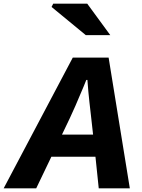

<svg xmlns="http://www.w3.org/2000/svg" viewBox="-73 -1030 775 1050"><path d="M325 -715H521L637 0H467L449 -173H208L125 0H-53ZM209 -992 218 -1010H404L530 -838H396ZM436 -294 426 -384Q419 -448 416 -472Q410 -524 405 -593H399L384 -556Q333 -434 309 -384L266 -294Z"/></svg>

Font: Nebula Sans Bold
Style: Regular
Weight: 700
Italic angle: -9°
Designer: Paul D. Hunt for Adobe (as Source Sans)
Foundry: Nebula Entertainment & Broadcasting LLC
Version: Version 1.010